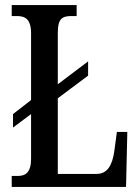

<svg xmlns="http://www.w3.org/2000/svg" viewBox="-20 -734 550 754"><path d="M26 0H475L480 -216H439L429 -141C421 -85 402 -51 359 -51H207V-348L326 -437V-493L207 -403V-606C207 -659 223 -671 260 -671H281V-714H26V-671H46C79 -671 102 -659 102 -603V-341L31 -286V-233L102 -286V-110C102 -55 79 -43 49 -43H26Z"/></svg>

Font: Noto Serif Georgian ExtraCondensed Medium
Style: Regular
Weight: 500
Width: 2
Designer: Monotype Design Team, Akaki Razmadze
Foundry: Google LLC
Version: Version 2.003